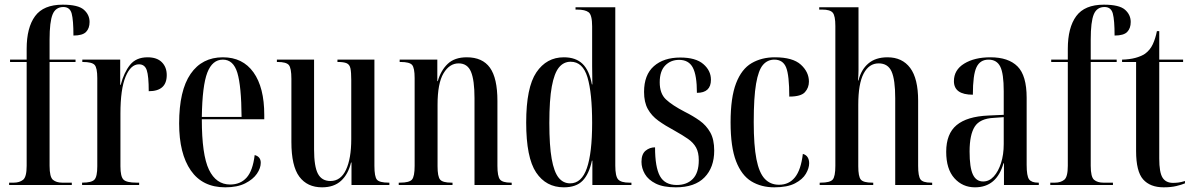

<svg xmlns="http://www.w3.org/2000/svg" viewBox="-20 -791 5104 821"><path d="M19 0V-10H39Q63 -10 78.5 -22Q94 -34 94 -82V-526H23V-536H94V-582Q94 -673 130 -722Q166 -771 248 -771Q314 -771 338.5 -749.5Q363 -728 363 -697Q363 -670 348 -654.5Q333 -639 294 -639Q294 -705 286.5 -733Q279 -761 251 -761Q218 -761 205 -729.5Q192 -698 192 -622V-536H303V-526H192V-82Q192 -34 206.5 -22Q221 -10 246 -10H287V0Z M331 0V-10H332Q372 -10 384 -23Q396 -36 396 -80V-457Q396 -501 384.5 -513.5Q373 -526 334 -526H332V-536H494V-428H496Q510 -481 536 -513.5Q562 -546 611 -546Q651 -546 672 -525Q693 -504 693 -470Q693 -401 616 -401Q616 -466 607.5 -491Q599 -516 574 -516Q539 -516 517 -463Q495 -410 495 -305V-80Q495 -36 508 -23Q521 -10 564 -10H575V0Z M943 10Q846 10 796 -62Q746 -134 746 -263Q746 -404 795 -475Q844 -546 933 -546Q1018 -546 1064 -481.5Q1110 -417 1110 -300V-281H843Q843 -129 873.5 -65.5Q904 -2 964 -2Q1008 -2 1034.5 -31.5Q1061 -61 1069 -128Q1095 -121 1095 -95Q1095 -72 1078.5 -48Q1062 -24 1028.5 -7Q995 10 943 10ZM1013 -291Q1012 -423 995 -479.5Q978 -536 933 -536Q888 -536 866.5 -480.5Q845 -425 843 -291Z M1357 10Q1294 10 1260 -35.5Q1226 -81 1226 -184V-454Q1226 -500 1215 -513Q1204 -526 1167 -526H1164V-536H1323V-152Q1323 -79 1339.5 -48Q1356 -17 1393 -17Q1437 -17 1459.5 -65Q1482 -113 1482 -196V-449Q1482 -482 1478.5 -498.5Q1475 -515 1462.5 -520.5Q1450 -526 1425 -526H1423V-536H1581V-82Q1581 -35 1592 -22.5Q1603 -10 1642 -10H1645V0H1483V-96H1481Q1469 -46 1438.5 -18Q1408 10 1357 10Z M1685 0V-10H1691Q1730 -10 1741.5 -23Q1753 -36 1753 -82V-457Q1753 -501 1742 -513.5Q1731 -526 1693 -526H1689V-536H1850V-444H1852Q1865 -490 1894.5 -518Q1924 -546 1976 -546Q2043 -546 2075 -501.5Q2107 -457 2107 -359V-82Q2107 -37 2118 -23.5Q2129 -10 2164 -10H2168V0H2009V-371Q2009 -448 1994 -484Q1979 -520 1941 -520Q1902 -520 1876.5 -477.5Q1851 -435 1851 -343V-80Q1851 -36 1862 -23Q1873 -10 1910 -10H1915V0Z M2391 10Q2315 10 2272.5 -53.5Q2230 -117 2230 -267Q2230 -417 2273.5 -481.5Q2317 -546 2391 -546Q2442 -546 2471 -518Q2500 -490 2511 -430H2513Q2512 -476 2512 -507.5Q2512 -539 2512 -567V-678Q2512 -727 2497 -738.5Q2482 -750 2448 -750H2441V-760H2611V-83Q2611 -37 2623.5 -23.5Q2636 -10 2671 -10H2680V0H2513V-104H2511Q2499 -47 2471.5 -18.5Q2444 10 2391 10ZM2418 -7Q2467 -7 2489.5 -72Q2512 -137 2512 -265Q2512 -394 2492 -460.5Q2472 -527 2420 -527Q2390 -527 2370 -502.5Q2350 -478 2339.5 -421Q2329 -364 2329 -265Q2329 -168 2339 -112Q2349 -56 2368.5 -31.5Q2388 -7 2418 -7Z M2870 10Q2816 10 2784 -6Q2752 -22 2737.5 -47Q2723 -72 2723 -99Q2723 -132 2740.5 -146.5Q2758 -161 2781 -161Q2781 -76 2802 -38Q2823 0 2874 0Q2917 0 2942.5 -26Q2968 -52 2968 -106Q2968 -139 2956.5 -160Q2945 -181 2922 -197Q2899 -213 2865 -232Q2824 -254 2795 -275Q2766 -296 2750 -325Q2734 -354 2734 -398Q2734 -471 2776 -508Q2818 -545 2889 -545Q2955 -545 2987.5 -517Q3020 -489 3020 -450Q3020 -394 2960 -394Q2960 -469 2942.5 -502Q2925 -535 2884 -535Q2848 -535 2824.5 -511Q2801 -487 2801 -439Q2801 -391 2827.5 -366Q2854 -341 2908 -313Q2944 -295 2972 -275Q3000 -255 3017 -225Q3034 -195 3034 -147Q3034 -75 2992.5 -32.5Q2951 10 2870 10Z M3291 10Q3235 10 3193 -15.5Q3151 -41 3127.5 -101.5Q3104 -162 3104 -268Q3104 -374 3127.5 -435Q3151 -496 3194 -521Q3237 -546 3293 -546Q3370 -546 3404.5 -514.5Q3439 -483 3439 -442Q3439 -416 3422 -397Q3405 -378 3355 -378Q3355 -469 3341.5 -502.5Q3328 -536 3291 -536Q3262 -536 3242.5 -513.5Q3223 -491 3213 -433Q3203 -375 3203 -269Q3203 -169 3214.5 -110.5Q3226 -52 3250 -26.5Q3274 -1 3311 -1Q3354 -1 3379.5 -33Q3405 -65 3413 -133Q3427 -129 3433.5 -118.5Q3440 -108 3440 -93Q3440 -72 3426 -48Q3412 -24 3379.5 -7Q3347 10 3291 10Z M3485 0V-10H3490Q3529 -10 3540.5 -23Q3552 -36 3552 -82V-680Q3552 -723 3541 -736.5Q3530 -750 3496 -750H3483V-760H3651V-520Q3651 -505 3651 -490.5Q3651 -476 3649 -447H3651Q3662 -493 3693 -519.5Q3724 -546 3775 -546Q3838 -546 3872 -500.5Q3906 -455 3906 -360V-82Q3906 -38 3916 -24Q3926 -10 3961 -10H3966V0H3808V-371Q3808 -450 3792.5 -485Q3777 -520 3737 -520Q3696 -520 3673 -476.5Q3650 -433 3650 -343V-80Q3650 -36 3661 -23Q3672 -10 3709 -10H3714V0Z M4149 10Q4096 10 4061 -29Q4026 -68 4026 -142Q4026 -219 4070.5 -256Q4115 -293 4206 -297L4272 -300V-401Q4272 -477 4257 -506.5Q4242 -536 4207 -536Q4171 -536 4155.5 -503.5Q4140 -471 4140 -386Q4059 -386 4059 -444Q4059 -492 4103 -519Q4147 -546 4215 -546Q4292 -546 4331 -507Q4370 -468 4370 -373V-86Q4370 -38 4380.5 -24Q4391 -10 4419 -10H4422V0H4273V-93H4271Q4242 10 4149 10ZM4184 -15Q4210 -15 4229.5 -36.5Q4249 -58 4260.5 -94Q4272 -130 4272 -175V-290L4229 -287Q4170 -284 4148 -249.5Q4126 -215 4126 -143Q4126 -75 4140 -45Q4154 -15 4184 -15Z M4471 0V-10H4491Q4515 -10 4530.5 -22Q4546 -34 4546 -82V-526H4475V-536H4546V-582Q4546 -673 4582 -722Q4618 -771 4700 -771Q4766 -771 4790.5 -749.5Q4815 -728 4815 -697Q4815 -670 4800 -654.5Q4785 -639 4746 -639Q4746 -705 4738.5 -733Q4731 -761 4703 -761Q4670 -761 4657 -729.5Q4644 -698 4644 -622V-536H4755V-526H4644V-82Q4644 -34 4658.5 -22Q4673 -10 4698 -10H4739V0Z M4956 10Q4898 10 4868 -24Q4838 -58 4838 -145V-526H4778V-536Q4811 -537 4835 -543.5Q4859 -550 4876 -561Q4898 -577 4909.5 -602Q4921 -627 4927 -658H4937V-536H5039V-526H4937V-113Q4937 -54 4951 -31.5Q4965 -9 4996 -9Q5007 -9 5019 -10.5Q5031 -12 5047 -17V-7Q5033 -1 5010 4.5Q4987 10 4956 10Z"/></svg>

Font: Noto Serif Display ExtraCondensed Medium
Style: Regular
Weight: 500
Width: 2
Designer: Monotype Design Team
Foundry: Monotype Imaging Inc.
Version: Version 2.009